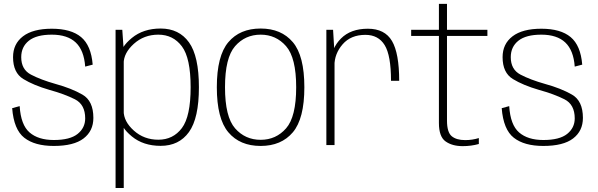

<svg xmlns="http://www.w3.org/2000/svg" viewBox="-20 -745 3070 986"><path d="M256 4.5Q359 4.5 409.2 -34Q459.5 -72.5 459.5 -139.5Q459.5 -227 403.2 -259.2Q347 -291.5 265 -314Q189 -335.5 139 -361.8Q89 -388 89 -451.5Q89 -504.5 128 -535.8Q167 -567 246 -567Q326.5 -567 369 -526.8Q411.5 -486.5 417.5 -403L456 -413Q448 -511.5 396.5 -554.5Q345 -597.5 246 -597.5Q149 -597.5 98 -558.5Q47 -519.5 47 -451.5Q47 -371.5 99.8 -339.2Q152.5 -307 233.5 -283.5Q311.5 -262 364.5 -235.2Q417.5 -208.5 417.5 -137Q417.5 -88.5 378.5 -57.2Q339.5 -26 256.5 -26Q176.5 -26 131.8 -64.8Q87 -103.5 81 -200L42.5 -189.5Q51 -79.5 104.8 -37.5Q158.5 4.5 256 4.5Z M573.5 220.5H615.5V-484.5L608 -592H573.5ZM805 4Q899.5 4 950.5 -67Q1001.5 -138 1001.5 -297Q1001.5 -456.5 950.5 -527.5Q899.5 -598.5 805 -598.5Q716 -598.5 657 -550Q598 -501.5 598 -455L615 -419Q615 -472.5 667.2 -519.8Q719.5 -567 793 -567Q869 -567 914 -507Q959 -447 959 -297Q959 -147 914 -87.2Q869 -27.5 793 -27.5Q719.5 -27.5 667.2 -74.5Q615 -121.5 615 -175.5L598 -139Q598 -93 657 -44.5Q716 4 805 4Z M1318.5 4.5Q1424.5 4.5 1483.8 -65.5Q1543 -135.5 1543 -297Q1543 -458.5 1483.8 -528.5Q1424.5 -598.5 1318.5 -598.5Q1212 -598.5 1152.8 -528.5Q1093.5 -458.5 1093.5 -297Q1093.5 -135.5 1152.8 -65.5Q1212 4.5 1318.5 4.5ZM1318.5 -27Q1239 -27 1187.2 -86Q1135.5 -145 1135.5 -297Q1135.5 -448.5 1187.2 -507.8Q1239 -567 1318.5 -567Q1397.5 -567 1449.2 -507.8Q1501 -448.5 1501 -297Q1501 -145 1449.2 -86Q1397.5 -27 1318.5 -27Z M1988 -330H2030Q2030 -471.5 1993 -534.5Q1956 -597.5 1869 -597.5Q1781 -597.5 1731 -547.2Q1681 -497 1681 -427.5L1697.5 -408Q1697.5 -469 1739.5 -517.5Q1781.5 -566 1856.5 -566Q1923 -566 1955.5 -513.2Q1988 -460.5 1988 -330ZM1656 0H1698V-467L1690.5 -592H1656Z M2356 5.5Q2399.5 5.5 2439 -5.5V-36Q2405 -25.5 2369 -25.5Q2324 -25.5 2299.8 -45.5Q2275.5 -65.5 2275.5 -126V-560.5H2483V-592H2275.5V-725H2234V-592H2091.5V-560.5H2234V-113.5Q2234 -43 2268.2 -18.8Q2302.5 5.5 2356 5.5Z M2770 4.5Q2873 4.5 2923.2 -34Q2973.5 -72.5 2973.5 -139.5Q2973.5 -227 2917.2 -259.2Q2861 -291.5 2779 -314Q2703 -335.5 2653 -361.8Q2603 -388 2603 -451.5Q2603 -504.5 2642 -535.8Q2681 -567 2760 -567Q2840.5 -567 2883 -526.8Q2925.5 -486.5 2931.5 -403L2970 -413Q2962 -511.5 2910.5 -554.5Q2859 -597.5 2760 -597.5Q2663 -597.5 2612 -558.5Q2561 -519.5 2561 -451.5Q2561 -371.5 2613.8 -339.2Q2666.5 -307 2747.5 -283.5Q2825.5 -262 2878.5 -235.2Q2931.5 -208.5 2931.5 -137Q2931.5 -88.5 2892.5 -57.2Q2853.5 -26 2770.5 -26Q2690.5 -26 2645.8 -64.8Q2601 -103.5 2595 -200L2556.5 -189.5Q2565 -79.5 2618.8 -37.5Q2672.5 4.5 2770 4.5Z"/></svg>

Font: Anybody UltraCondensed Thin ExtraLight
Style: Regular
Weight: 250
Version: Version 1.111